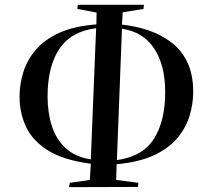

<svg xmlns="http://www.w3.org/2000/svg" viewBox="-20 -758 856 795"><path d="M266 17 269 -1 352 -13 356 -80Q243 -95 179 -135Q115 -175 88 -232.5Q61 -290 61 -358Q61 -409 76.5 -459Q92 -509 128 -551.5Q164 -594 225.5 -622Q287 -650 379 -657L380 -706L300 -721L302 -738H576L574 -721L488 -707L485 -656Q543 -650 595.5 -632Q648 -614 690 -582Q732 -550 756 -499.5Q780 -449 780 -377Q780 -331 766 -282Q752 -233 717 -189.5Q682 -146 620.5 -116.5Q559 -87 463 -78L461 -13L553 -1L551 16ZM356 -98 378 -641Q276 -629 226.5 -556.5Q177 -484 177 -358Q177 -291 195 -235.5Q213 -180 252.5 -144Q292 -108 356 -98ZM464 -95Q571 -110 617.5 -183.5Q664 -257 664 -377Q664 -488 618.5 -557Q573 -626 485 -639Z"/></svg>

Font: Literata 72pt Medium
Style: Italic
Weight: 500
Italic angle: -2°
Designer: Latin by Veronika Burian and Jose Scaglione. Greek by Irene Vlachou. Cyrillic by Vera Evstafieva
Foundry: TypeTogether
Version: Version 3.002